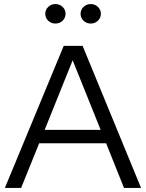

<svg xmlns="http://www.w3.org/2000/svg" viewBox="-20 -926 719 946"><path d="M4 0 294 -700H387L675 0H591L503 -220H173L84 0ZM200 -286H476L338 -629ZM253 -810Q232 -810 217.5 -824Q203 -838 203 -858Q203 -878 217.5 -892Q232 -906 253 -906Q274 -906 288.5 -892Q303 -878 303 -858Q303 -838 288.5 -824Q274 -810 253 -810ZM427 -810Q406 -810 391.5 -824Q377 -838 377 -858Q377 -878 391.5 -892Q406 -906 427 -906Q448 -906 462.5 -892Q477 -878 477 -858Q477 -838 462.5 -824Q448 -810 427 -810Z"/></svg>

Font: Red Hat Display Variable
Style: Regular
Weight: 400
Designer: Pentagram, MCKL
Foundry: Pentagram, MCKL
Version: Version 1.021